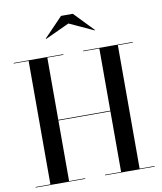

<svg xmlns="http://www.w3.org/2000/svg" viewBox="-102 -1057 958 1138"><g transform="rotate(-10 377.0 -488.0)"><path d="M736 -750V-746.5H645.5V-3.5H736V0H437V-3.5H534V-368H221V-3.5H318V0H19V-3.5H108.5V-746.5H19V-750H318V-746.5H221V-372H534V-746.5H437V-750ZM233 -856.5 231.5 -859 344 -976H415L527.5 -859L526 -856.5L379 -924Z"/></g></svg>

Font: Bodoni Moda 48pt Medium
Style: Regular
Weight: 500
Designer: Owen Earl
Foundry: indestructible type
Version: Version 2.005